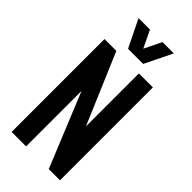

<svg xmlns="http://www.w3.org/2000/svg" viewBox="-320 -1117 1184 1184"><g transform="rotate(45 272.5 -525.0)"><path d="M206.1 -870.1 118.2 -1049.8H217.8L272 -937L327.1 -1049.8H425.8L337.9 -870.1ZM61 0V-810.1H164.1L360.8 -348.1V-810.1H482.9V0H384.8L187 -483.9V0Z"/></g></svg>

Font: Oswald Medium
Style: Regular
Weight: 500
Designer: Vernon Adams
Foundry: Vernon Adams
Version: Version 4.103